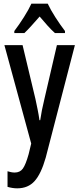

<svg xmlns="http://www.w3.org/2000/svg" viewBox="-20 -786 432 1046"><path d="M4 -540H103L173 -247Q179 -219 185 -189.5Q191 -160 195 -131H199Q206 -181 222 -247L290 -540H388L229 73Q204 161 168.5 200.5Q133 240 74 240Q61 240 48 238Q35 236 21 232V147Q30 150 40.5 152Q51 154 60 154Q89 154 104.5 132.5Q120 111 136 54L150 -4ZM240 -766Q256 -732 282 -691.5Q308 -651 334 -617V-606H279Q259 -624 238.5 -647Q218 -670 196 -696Q173 -670 151.5 -646Q130 -622 113 -606H58V-617Q84 -651 110.5 -693Q137 -735 151 -766Z"/></svg>

Font: Noto Sans Lao UI ExtCond Med
Style: Regular
Weight: 500
Width: 2
Designer: Monotype Design Team
Foundry: Monotype Imaging Inc.
Version: Version 2.000; ttfautohint (v1.8.4.7-5d5b)